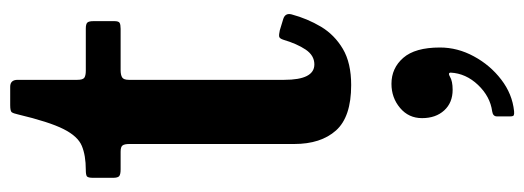

<svg xmlns="http://www.w3.org/2000/svg" viewBox="-354 -358 1053 386"><g transform="rotate(-90 173.0 -165.5)"><path d="M336.5 -106Q328 -74.5 311.8 -47.2Q295.5 -20 267.2 -3.2Q239 13.5 194.5 13.5Q130.5 13.5 103.2 -17Q76 -47.5 76 -101V-432.5Q76 -442 73.2 -446Q70.5 -450 60.5 -450H25Q15 -450 11.5 -452.8Q8 -455.5 8 -465.5V-505Q8 -515.5 11 -517.8Q14 -520 24 -520Q53 -520 72.2 -528Q91.5 -536 106 -564.8Q120.5 -593.5 135.5 -656.5Q137.5 -665.5 139.8 -668.8Q142 -672 154 -672H191Q205 -672 205 -657V-537Q205 -526 209.2 -523Q213.5 -520 223.5 -520H308Q317 -520 320 -517Q323 -514 323 -504.5V-462.5Q323 -454 319.5 -452Q316 -450 307.5 -450H224.5Q215 -450 210 -447Q205 -444 205 -433.5V-121Q205 -60.5 236 -60.5Q254 -60.5 265.8 -78Q277.5 -95.5 285.5 -122.5Q288 -130.5 291.8 -131.2Q295.5 -132 304.5 -130L327.5 -123Q340 -119 336.5 -106ZM128 156Q128 129 148.5 111.8Q169 94.5 197 94.5Q228.5 94.5 249.2 118.2Q270 142 270 192Q270 227.5 252.2 260.2Q234.5 293 205.5 315.2Q176.5 337.5 142 341Q136.5 341.5 134 340.5Q131.5 339.5 131.5 333V306.5Q131.5 298.5 141.5 297Q171.5 293 194.8 268.5Q218 244 219.5 213.5Q219 207.5 211.5 212Q202.5 217.5 185 217.5Q159 217.5 143.5 200.5Q128 183.5 128 156Z"/></g></svg>

Font: Besley* Narrow Semi
Style: Regular
Weight: 600
Width: 4
Designer: Owen Earl
Foundry: indestructible type*
Version: Version 3.000; ttfautohint (v1.8.3)